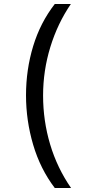

<svg xmlns="http://www.w3.org/2000/svg" viewBox="-20 -812 459 967"><path d="M256 135Q183 39 147 -83Q111 -205 111 -332Q111 -461 147 -579.5Q183 -698 256 -792H337Q270 -694 233.5 -575Q197 -456 197 -331Q197 -204 232.5 -85Q268 34 338 135Z"/></svg>

Font: utamil15
Style: Book
Weight: 400
Designer: Jelle Bosma - Monotype Design Team
Foundry: Monotype Imaging Inc.
Version: Version 2.003